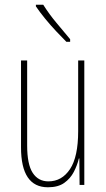

<svg xmlns="http://www.w3.org/2000/svg" viewBox="-20 -783 448 813"><path d="M337 -527V0H317L316 -112H314Q307 -83 292.5 -55Q278 -27 252 -8.5Q226 10 183 10Q69 10 69 -159V-527H95V-167Q95 -87 118.5 -51Q142 -15 185 -15Q242 -15 276.5 -67Q311 -119 311 -228V-527ZM163 -763Q189 -722 218.5 -687Q248 -652 277 -617V-606H261Q242 -625 218 -650.5Q194 -676 171.5 -703.5Q149 -731 132 -756V-763Z"/></svg>

Font: Noto Sans Lao Looped ExtraCondensed Thin
Style: Regular
Weight: 100
Width: 2
Designer: Mark Frömberg, Ben Mitchell
Foundry: The Fontpad Ltd
Version: Version 1.002; ttfautohint (v1.8.4.7-5d5b)